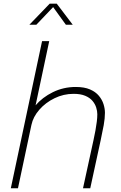

<svg xmlns="http://www.w3.org/2000/svg" viewBox="-20 -1000 645 1020"><path d="M421 0 477 -257Q482.5 -282 487 -306.5Q491.5 -331 494.2 -353Q497 -375 497 -393Q497 -410 491 -429Q485 -448 471 -464.5Q457 -481 432.5 -491.2Q408 -501.5 371 -501.5Q317.5 -501.5 269.8 -478.2Q222 -455 189 -417.2Q156 -379.5 147 -336.5L119 -344Q130 -394.5 167.5 -438.8Q205 -483 261.2 -510.5Q317.5 -538 382.5 -538Q428 -538 458 -525Q488 -512 505.2 -491.2Q522.5 -470.5 530 -446.5Q537.5 -422.5 537.5 -401Q537.5 -371.5 531 -335.2Q524.5 -299 514.5 -253.5L459.5 0ZM37.5 0 203.5 -781.5H241.5L75.5 0ZM136 -868.5 244 -980.5H281.5L366.5 -868.5H330L256 -971H270.5L173 -868.5Z"/></svg>

Font: Epilogue ExtraLight
Style: Italic
Weight: 250
Italic angle: -12°
Designer: Tyler Finck
Foundry: Etcetera Type Co
Version: Version 2.112